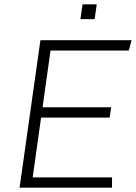

<svg xmlns="http://www.w3.org/2000/svg" viewBox="-20 -873 632 893"><path d="M71 0 168 -686H592L579 -638H215L178 -374H497L490 -326H171L132 -48H501V0ZM354 -784 364 -853H430L420 -784Z"/></svg>

Font: Chivo Medium Thin
Style: Italic
Weight: 250
Italic angle: -8.05°
Version: Version 2.002